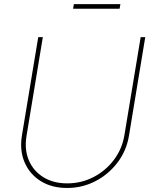

<svg xmlns="http://www.w3.org/2000/svg" viewBox="-20 -909 746 939"><path d="M308.1 10.3Q232.9 10.3 179 -23.4Q125 -57.1 100.1 -115.5Q75.2 -173.8 87.4 -247.6L167 -727.5H189.5L109.9 -245.6Q98.6 -178.2 120.8 -125.5Q143.1 -72.8 191.9 -42.5Q240.7 -12.2 308.6 -12.2Q377.9 -12.2 437.3 -43Q496.6 -73.7 536.9 -127Q577.1 -180.2 588.4 -247.6L668 -727.5H690.4L610.8 -245.6Q598.6 -171.9 554.7 -114Q510.7 -56.2 446.5 -22.9Q382.3 10.3 308.1 10.3ZM568.8 -888.7 564.9 -866.2H337.4L341.3 -888.7Z"/></svg>

Font: Inter 18pt Thin
Style: Italic
Weight: 250
Italic angle: -9.3988°
Version: Version 4.001;git-66647c0bb